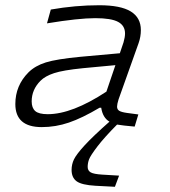

<svg xmlns="http://www.w3.org/2000/svg" viewBox="-20 -485 654 740"><path d="M255.9 169.9Q255.9 148.4 265.1 129.2Q274.4 109.9 306.6 74.7Q338.9 39.6 401.9 -16.1Q376 -31.2 370.1 -69.8H363.8Q296.4 -29.8 245.4 -12.5Q194.3 4.9 141.1 4.9Q39.1 4.9 39.1 -84Q39.1 -155.3 89.8 -206.1Q115.2 -231.4 156.5 -244.4Q197.8 -257.3 290 -266.1L441.9 -279.8L456.1 -321.8Q461.9 -341.8 461.9 -356Q461.9 -386.2 435.3 -400.6Q408.7 -415 347.2 -415Q282.7 -415 161.1 -395L175.8 -448.2Q270.5 -464.8 362.8 -464.8Q444.8 -464.8 483.9 -440.9Q522.9 -417 522.9 -369.1Q522.9 -343.3 514.2 -318.8L437 -102.1Q431.2 -83.5 431.2 -74.2Q431.2 -63 439.7 -57.9Q448.2 -52.7 469.2 -49.8L513.2 -43.9L499 2.9Q453.6 -1 431.2 -4.9Q381.8 44.9 355.2 79.8Q328.6 114.7 323.2 129.2Q317.9 143.6 317.9 158.2Q317.9 172.4 329.3 179.2Q340.8 186 374 188L439 191.9L422.9 234.9L348.1 231Q295.4 228 275.6 213.9Q255.9 199.7 255.9 169.9ZM164.1 -44.9Q257.8 -44.9 390.1 -131.8L424.8 -233.9L299.8 -222.2Q222.7 -214.4 188.5 -203.1Q154.3 -191.9 136.2 -173.8Q102.1 -139.6 102.1 -94.2Q102.1 -69.3 115.7 -57.1Q129.4 -44.9 164.1 -44.9Z"/></svg>

Font: IntelOne Mono Light
Style: Italic
Weight: 300
Italic angle: -16°
Designer: Fred Shallcrass
Foundry: Frere-Jones Type LLC
Version: Version 1.200;hotconv 1.1.0;makeotfexe 2.6.0;FJTRelease1.2